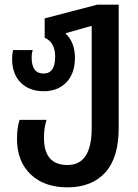

<svg xmlns="http://www.w3.org/2000/svg" viewBox="-20 -565 593 825"><path d="M270 240Q374 240 432 176.5Q490 113 490 -15V-545H398L172 -486V-403Q217 -383 217 -321Q217 -249 167 -249Q116 -249 116 -318Q116 -338 121 -350H36Q32 -330 32 -313Q32 -247 69 -210Q106 -173 168 -173Q228 -173 265 -211Q302 -249 302 -317Q302 -383 261 -422L374 -454V-14Q374 144 270 144Q169 144 169 28Q169 -17 180 -50H64Q53 -15 53 32Q53 128 111.5 184Q170 240 270 240Z"/></svg>

Font: Noto Sans Georgian Condensed Semi
Style: Regular
Weight: 600
Width: 3
Designer: Monotype Design Team
Foundry: Monotype Imaging Inc.
Version: Version 1.901